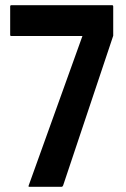

<svg xmlns="http://www.w3.org/2000/svg" viewBox="-20 -716 482 736"><path d="M92 0Q88 0 90 -5L296 -578H23Q19 -578 19 -582V-691Q19 -696 23 -696H410Q414 -696 414 -691V-579L222 -5Q220 0 216 0Z"/></svg>

Font: Staatliches
Style: Regular
Weight: 400
Designer: Brian LaRossa & Erica Carras
Foundry: Type Brut Foundry
Version: Version 1.000; ttfautohint (v1.8.2) -l 8 -r 50 -G 200 -x 14 